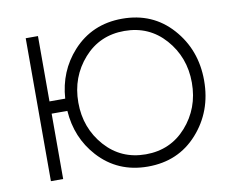

<svg xmlns="http://www.w3.org/2000/svg" viewBox="-79 -813 1118 926"><g transform="rotate(-10 480.5 -350.0)"><path d="M574 -652Q695 -652 773 -564Q812 -520 832 -466.5Q852 -413 852 -350Q852 -287 832 -233.5Q812 -180 773 -136Q695 -48 574 -48Q453 -48 375 -136Q336 -180 316 -233.5Q296 -287 296 -350Q296 -413 316 -466.5Q336 -520 375 -564Q453 -652 574 -652ZM574 -712Q426 -712 331 -607Q246 -513 237 -380H160V-700H100V0H160V-320H237Q246 -187 331 -93Q426 12 574 12Q723 12 817 -93Q912 -199 912 -350Q912 -501 817 -607Q723 -712 574 -712Z"/></g></svg>

Font: Unageo
Style: Light
Weight: 300
Designer: Richard Sepsi
Foundry: Richard Sepsi
Version: Version 2.000